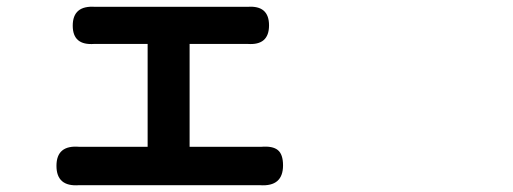

<svg xmlns="http://www.w3.org/2000/svg" viewBox="-20 -540 1540 576"><path d="M759.8 15.6Q757.8 15.6 755.9 15.6H491.2H227.5Q222.7 15.6 216.8 15.6Q149.4 20.5 149.4 -42.5Q149.4 -105.5 217.8 -99.6Q222.7 -99.6 227.5 -99.6H422.9V-408.2H273.4Q268.6 -408.2 262.7 -408.2Q198.2 -403.3 198.2 -462.9Q198.2 -524.4 265.6 -519.5Q269.5 -519.5 273.4 -519.5H711.9Q717.8 -519.5 722.7 -519.5Q787.1 -524.4 787.1 -463.9Q787.1 -403.3 722.7 -408.2Q717.8 -408.2 711.9 -408.2H548.8V-99.6H755.9Q759.8 -99.6 763.7 -99.6Q797.9 -102.5 813.5 -89.8Q829.1 -77.1 829.1 -43.9Q829.1 20.5 759.8 15.6Z"/></svg>

Font: Bpmf GenSen Rounded B
Style: B
Weight: 700
Foundry: But Ko
Version: Version 1.320